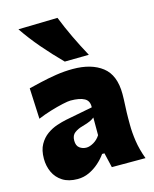

<svg xmlns="http://www.w3.org/2000/svg" viewBox="-131 -978 869 1081"><g transform="rotate(-15 303.0 -438.0)"><path d="M186 15.1Q133.8 15.1 99.1 -6.8Q64.5 -28.8 47.6 -65.2Q30.8 -101.6 30.8 -144.5Q30.8 -194.3 49.1 -226.8Q67.4 -259.3 95.2 -279.1Q123 -298.8 153.3 -308.8Q183.6 -318.8 207.5 -323.7L366.2 -354.5Q368.2 -392.1 340.8 -407.2Q313.5 -422.4 259.8 -422.4Q246.1 -422.4 213.4 -415.3Q180.7 -408.2 140.4 -396Q100.1 -383.8 64.9 -368.7L56.6 -548.3Q85.4 -555.2 127.7 -565.2Q169.9 -575.2 219.2 -583Q268.6 -590.8 318.4 -590.8Q426.3 -590.8 489.5 -541.7Q552.7 -492.7 552.7 -382.3Q552.7 -354 550.5 -313.5Q548.3 -272.9 548.3 -242.7V-204.6Q548.3 -159.2 555.9 -107.9Q563.5 -56.6 584.5 0H388.2L368.2 -85.9H354.5Q336.9 -60.5 310.8 -37.4Q284.7 -14.2 252.9 0.5Q221.2 15.1 186 15.1ZM279.3 -143.1Q298.3 -143.1 321.5 -156.5Q344.7 -169.9 359.9 -193.8V-296.9Q350.6 -289.1 336.2 -282Q321.8 -274.9 285.6 -264.6Q261.7 -258.3 241.9 -243.9Q222.2 -229.5 222.2 -198.7Q222.2 -168.9 239.5 -156Q256.8 -143.1 279.3 -143.1ZM286.1 -642.6Q228.5 -700.7 176 -761.7Q123.5 -822.8 81.1 -885.7L310.1 -891.1Q334.5 -829.1 363.8 -767.8Q393.1 -706.5 426.8 -644.5Z"/></g></svg>

Font: Pinar DS4-ExtraBold
Style: Regular
Weight: 800
Designer: Amin Abedi
Version: Version 2.000